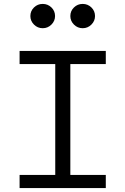

<svg xmlns="http://www.w3.org/2000/svg" viewBox="-20 -960 640 980"><path d="M80 0V-67H262V-633H80V-700H520V-633H339V-67H520V0ZM198 -816Q172 -816 153.5 -834.5Q135 -853 135 -878Q135 -904 153.5 -922Q172 -940 198 -940Q224 -940 242.5 -922Q261 -904 261 -878Q261 -853 242.5 -834.5Q224 -816 198 -816ZM402 -816Q376 -816 357.5 -834.5Q339 -853 339 -878Q339 -904 357.5 -922Q376 -940 402 -940Q428 -940 446.5 -922Q465 -904 465 -878Q465 -853 446.5 -834.5Q428 -816 402 -816Z"/></svg>

Font: Red Hat Mono
Style: Regular
Weight: 400
Designer: Pentagram, MCKL
Foundry: Pentagram, MCKL
Version: Version 1.023